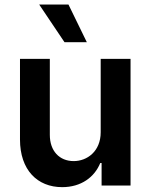

<svg xmlns="http://www.w3.org/2000/svg" viewBox="-20 -799 648 827"><path d="M257.8 -617.2H354L274.9 -779.5H148.8ZM413.7 -229.4C413.7 -146.3 354.4 -105.1 297.6 -105.1C235.8 -105.1 194.6 -148.8 194.6 -218V-545.5H66.1V-198.2C66.1 -67.1 140.6 7.1 247.9 7.1C329.5 7.1 387.1 -35.9 411.9 -96.9H417.6V0H542.3V-545.5H413.7Z"/></svg>

Font: TID UI Semi Bold
Style: Regular
Weight: 600
Designer: The TID Project Authors
Foundry: Bakken & Bæck
Version: Version 1.001;hotconv 1.0.109;makeotfexe 2.5.65596